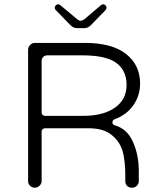

<svg xmlns="http://www.w3.org/2000/svg" viewBox="-20 -884 752 895"><path d="M189 -344Q189 -344 369 -344Q461 -344 515.5 -382Q570 -420 570 -488Q570 -558 519 -593Q471 -626 364 -626Q364 -626 201 -626Q189 -626 181.5 -618.5Q174 -611 174 -599V-359Q174 -353 179 -348Q183 -344 189 -344ZM515 -300Q573 -283 599 -224Q627 -163 627 -86V-40Q627 -27 618 -18Q609 -9 595 -9Q581 -9 572.5 -17.5Q564 -26 564 -40V-70Q564 -122 555 -166Q544 -218 504 -252Q465 -286 395 -286H189Q183 -286 178.5 -281.5Q174 -277 174 -271V-40Q174 -28 164.5 -18.5Q155 -9 142 -9Q129 -9 120 -18Q111 -27 111 -40V-652Q111 -665 120.5 -674.5Q130 -684 142 -684H375Q502 -684 567.5 -632.5Q633 -581 633 -495Q633 -439 602 -394Q571 -349 514 -328Q511 -327 507.5 -323.5Q504 -320 504 -314Q504 -308 507.5 -304.5Q511 -301 515 -300ZM472 -859Q481 -849 473 -838L404 -767Q390 -753 375 -753H337Q322 -753 308 -767L239 -838Q235 -843 235 -848.5Q235 -854 240 -859Q245 -864 250.5 -864Q256 -864 260 -861Q339 -794 340 -794Q350 -787 356 -787Q361 -787 373 -794Q373 -794 452 -861Q456 -864 461.5 -864Q467 -864 472 -859Z"/></svg>

Font: Kurewa Gothic CJK TC Regular
Style: Regular
Weight: 400
Designer: Max Yao
Foundry: Max-Everyday
Version: Version 1.071; ttfautohint (v1.8.3)